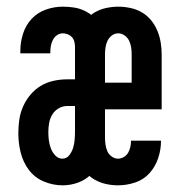

<svg xmlns="http://www.w3.org/2000/svg" viewBox="-20 -548 540 576"><path d="M168 8Q139 8 111.5 -3.5Q84 -15 66.5 -38.5Q49 -62 42 -90.5Q35 -119 35 -148V-149Q35 -169 38 -189.5Q41 -210 49.5 -229Q58 -248 71.5 -264Q85 -280 102.5 -290.5Q120 -301 140.5 -305.5Q161 -310 182 -310H205V-407Q205 -415 203 -423Q201 -431 196 -436.5Q191 -442 183.5 -445Q176 -448 168 -448Q159 -448 151 -442.5Q143 -437 138.5 -428Q134 -419 132.5 -410Q131 -401 131 -391V-388H41V-395Q41 -421 49 -446.5Q57 -472 74.5 -491Q92 -510 117 -519Q142 -528 168 -528Q185 -528 201.5 -525.5Q218 -523 233 -516Q248 -509 260.5 -497.5Q273 -486 281 -471.5Q289 -457 292 -440.5Q295 -424 295 -407V-113H293Q289 -89 280 -66.5Q271 -44 254.5 -26.5Q238 -9 215 -0.5Q192 8 168 8ZM167 -72Q180 -72 188 -82.5Q196 -93 199.5 -105Q203 -117 204 -129.5Q205 -142 205 -155V-230H182Q168 -230 156 -223Q144 -216 137 -204.5Q130 -193 127.5 -179.5Q125 -166 125 -152Q125 -140 126.5 -127.5Q128 -115 132.5 -103Q137 -91 146 -81.5Q155 -72 167 -72ZM334 8Q316 8 298 4Q280 0 264 -9Q248 -18 236.5 -32.5Q225 -47 217.5 -64Q210 -81 207.5 -99Q205 -117 205 -135V-385Q205 -403 207.5 -421Q210 -439 217.5 -456Q225 -473 237 -487.5Q249 -502 264.5 -511Q280 -520 298.5 -524Q317 -528 335 -528Q353 -528 371.5 -524Q390 -520 405.5 -511Q421 -502 433 -487.5Q445 -473 452 -456Q459 -439 462 -421Q465 -403 465 -385V-220H295V-135Q295 -125 296.5 -114.5Q298 -104 302 -94.5Q306 -85 315 -78.5Q324 -72 334 -72Q343 -72 351.5 -77Q360 -82 364.5 -90Q369 -98 371 -107Q373 -116 373 -125V-126H463V-125Q463 -99 454.5 -73.5Q446 -48 428.5 -28.5Q411 -9 385.5 -0.5Q360 8 334 8ZM375 -300V-385Q375 -395 373.5 -405.5Q372 -416 367.5 -425.5Q363 -435 354 -441.5Q345 -448 335 -448Q324 -448 315.5 -441.5Q307 -435 302.5 -425.5Q298 -416 296.5 -405.5Q295 -395 295 -385V-300Z"/></svg>

Font: Iosevka Term Medium
Style: Regular
Weight: 500
Monospace: yes
Designer: Belleve Invis
Foundry: Belleve Invis
Version: Version 26.3.1